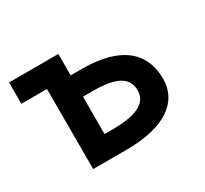

<svg xmlns="http://www.w3.org/2000/svg" viewBox="-104 -627 833 779"><g transform="rotate(-30 312.5 -237.5)"><path d="M288 -275C408 -275 447 -242 447 -186C447 -134 403 -100 279 -100H242V-275ZM11 -375H131V0H287C469 0 560 -69 560 -175C560 -271 510 -375 291 -375H242V-475H11Z"/></g></svg>

Font: Mint Spirit No2
Style: Bold
Weight: 700
Designer: HARENDAL Hirwen
Foundry: Arkandis Digital Foundry.
Version: Version 1.004;FFEdit